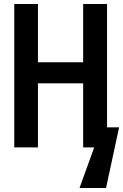

<svg xmlns="http://www.w3.org/2000/svg" viewBox="-20 -734 613 956"><path d="M51 0V-714H169V-424H394V-714H513V-100H573L508 202H376L449 0H394V-319H169V0Z"/></svg>

Font: Noto Sans Mono SemiCondensed SemiBold
Style: Regular
Weight: 600
Width: 4
Designer: Monotype Design Team
Foundry: Monotype Imaging Inc.
Version: Version 2.014; ttfautohint (v1.8.4.7-5d5b)